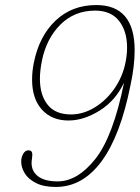

<svg xmlns="http://www.w3.org/2000/svg" viewBox="-20 -730 553 760"><path d="M64 -90Q64 -99 65 -103Q73 -135 93 -135Q108 -135 108 -118L107 -106Q105 -92 105 -85Q105 -51 131.5 -31.5Q158 -12 208 -12Q287 -12 357.5 -101Q428 -190 471 -403Q437 -331 374 -292Q311 -253 251 -253Q185 -253 146 -296Q107 -339 107 -415Q107 -448 114 -482Q135 -587 200 -648.5Q265 -710 361 -710Q513 -710 513 -531Q513 -469 497 -395Q457 -193 382 -91.5Q307 10 201 10Q153 10 122.5 -5.5Q92 -21 78 -44Q64 -67 64 -90ZM477 -484Q483 -514 483 -542Q483 -607 451 -647.5Q419 -688 356 -688Q275 -688 219.5 -633Q164 -578 146 -490Q138 -450 138 -418Q138 -354 168.5 -315.5Q199 -277 261 -277Q309 -277 354.5 -304.5Q400 -332 433 -379.5Q466 -427 477 -484Z"/></svg>

Font: Taviraj Thin
Style: Italic
Weight: 250
Italic angle: -12°
Designer: Katatrad Team
Foundry: CadsonDemak
Version: Version 1.001